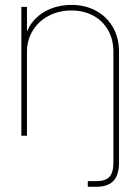

<svg xmlns="http://www.w3.org/2000/svg" viewBox="-20 -543 561 768"><path d="M87.9 0H65.4V-515.6H87.9V-398.4H82Q93.3 -439 120.6 -467Q147.9 -495.1 185.5 -509.3Q223.1 -523.4 265.6 -523.4Q320.8 -523.4 364.3 -499.8Q407.7 -476.1 431.9 -433.6Q456.1 -391.1 456.1 -335.9V0H433.6V-335.9Q433.6 -384.8 412.4 -422.4Q391.1 -460 353 -480.5Q314.9 -501 265.6 -501Q215.3 -501 174.8 -479.7Q134.3 -458.5 111.1 -420.7Q87.9 -382.8 87.9 -335.9ZM366.2 181.6Q401.9 181.6 417.7 164.3Q433.6 147 433.6 107.4V0H456.1V107.4Q456.1 156.7 433.8 180.4Q411.6 204.1 366.2 204.1H331.1V181.6Z"/></svg>

Font: Intratopia Thin
Style: Regular
Weight: 100
Designer: Rasmus Andersson
Foundry: rsms
Version: Version 3.000;Glyphs 3.2.3 (3260)